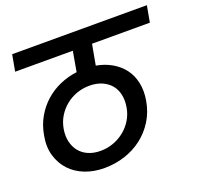

<svg xmlns="http://www.w3.org/2000/svg" viewBox="-122 -875 1004 967"><g transform="rotate(-20 380.0 -391.0)"><path d="M291 -130Q327 -130 360 -142Q393 -154 419.5 -175.5Q446 -197 464 -226.5Q482 -256 488 -292Q494 -328 487.5 -358.5Q481 -389 462.5 -411Q444 -433 415 -445.5Q386 -458 349 -458Q313 -458 280.5 -446.5Q248 -435 221.5 -413.5Q195 -392 177 -362.5Q159 -333 153 -297Q147 -261 154 -230.5Q161 -200 179 -177.5Q197 -155 225.5 -142.5Q254 -130 291 -130ZM280 -42Q223 -42 176 -60.5Q129 -79 97.5 -113Q66 -147 52 -194.5Q38 -242 49 -300Q58 -353 82.5 -395.5Q107 -438 142 -469Q177 -500 220.5 -519Q264 -538 312 -544L331 -652H22L38 -740H760L744 -652H434L414 -542Q459 -534 496 -513Q533 -492 557.5 -460Q582 -428 591.5 -384.5Q601 -341 592 -289Q582 -231 553.5 -185.5Q525 -140 483.5 -108Q442 -76 389.5 -59Q337 -42 280 -42Z"/></g></svg>

Font: SVN-Poppins Medium
Style: Italic
Weight: 500
Italic angle: -10°
Designer: Ninad Kale (Devanagari), Jonny Pinhorn (Latin)
Foundry: Indian Type Foundry
Version: Version 3.002 2017; ttfautohint (v1.8.3)